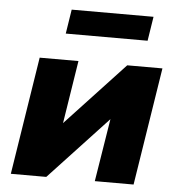

<svg xmlns="http://www.w3.org/2000/svg" viewBox="-51 -755 745 804"><g transform="rotate(5 321.0 -353.5)"><path d="M24 0 102 -495H265L218 -197H192L470 -495H618L540 0H377L425 -298H451L173 0ZM202 -605 218 -707H562L546 -605Z"/></g></svg>

Font: Nunito Sans 11pt Black
Style: Italic
Weight: 900
Italic angle: -9°
Version: Version 3.101;gftools[0.9.27]